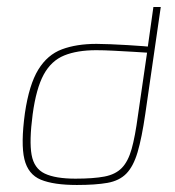

<svg xmlns="http://www.w3.org/2000/svg" viewBox="-20 -525 499 547"><path d="M199 2Q133 2 96.5 -13Q60 -28 49.5 -71.5Q39 -115 51 -203Q63 -284 89 -326.5Q115 -369 156.5 -384.5Q198 -400 255 -400Q270 -400 294.5 -399Q319 -398 344 -396.5Q369 -395 388 -393.5Q407 -392 412 -391L400 -384L417 -505H438L394 -201Q384 -132 372 -91.5Q360 -51 340 -30.5Q320 -10 286 -4Q252 2 199 2ZM195 -16Q246 -16 277.5 -22Q309 -28 327 -46.5Q345 -65 355 -100.5Q365 -136 373 -196L399 -375Q385 -376 358.5 -377.5Q332 -379 304 -380.5Q276 -382 254 -382Q200 -382 163 -367Q126 -352 104.5 -312.5Q83 -273 73 -199Q63 -123 70 -84Q77 -45 107.5 -30.5Q138 -16 195 -16Z"/></svg>

Font: Genos Thin Thin
Style: Italic
Weight: 250
Italic angle: -8°
Version: Version 1.010